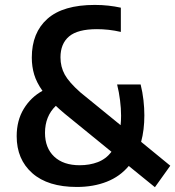

<svg xmlns="http://www.w3.org/2000/svg" viewBox="-20 -770 730 800"><path d="M300 9Q179.5 9 114.5 -48.5Q49.5 -106 49.5 -202.5Q49.5 -268 79 -316.5Q108.5 -365 157 -391.5Q132.5 -426 122.5 -459.2Q112.5 -492.5 112.5 -530Q112.5 -634 177.8 -691.8Q243 -749.5 375 -749.5Q404.5 -749.5 431.5 -746.5Q458.5 -743.5 483.5 -738V-637Q458 -643 432.5 -645.8Q407 -648.5 384 -648.5Q303.5 -648.5 267.8 -618.2Q232 -588 232 -531Q232 -491.5 249.8 -459.2Q267.5 -427 315 -385L482.5 -248.5Q484.5 -267 484.5 -288Q484.5 -318 480.2 -352Q476 -386 468 -418H566Q574 -386 577.8 -352.5Q581.5 -319 581.5 -289.5Q581.5 -228.5 568 -179L689.5 -79.5L625.5 10L516.5 -78.5Q480 -34.5 424.8 -12.8Q369.5 9 300 9ZM167.5 -216.5Q167.5 -153.5 205.8 -117.5Q244 -81.5 312 -81.5Q353.5 -81.5 387.5 -94.5Q421.5 -107.5 444.5 -137.5L250.5 -295.5Q229.5 -313 212.5 -329Q167.5 -285.5 167.5 -216.5Z"/></svg>

Font: Encode Sans Condensed SemiBold
Style: Regular
Weight: 600
Width: 3
Designer: Multiple Designers
Foundry: Impallari Type
Version: Version 3.000; ttfautohint (v1.8.3) -l 8 -r 50 -G 200 -x 14 